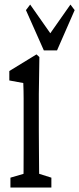

<svg xmlns="http://www.w3.org/2000/svg" viewBox="-20 -776 349 845"><path d="M25.9 49.3V5.9L109.9 -18.6H128.4L206.1 5.9V49.3ZM82.5 49.3Q83.5 22 83.7 -23.7Q84 -69.3 84 -117.7Q84 -166 84 -203.1V-259.8Q84 -309.1 84 -342Q84 -375 82.5 -410.6L21 -421.9V-463.4L140.6 -536.6L153.3 -524.9L150.9 -361.8V-203.1Q150.9 -165.5 151.4 -117.4Q151.9 -69.3 152.1 -24.2Q152.3 21 153.3 49.3ZM112.8 -755.9 233.4 -584H169.4L290 -755.9L308.6 -731.4L231 -554.2H172.9L94.2 -731.4Z"/></svg>

Font: Scarab Serif
Style: Regular
Weight: 400
Designer: John Roberts
Foundry: Scarab
Version: 1.0